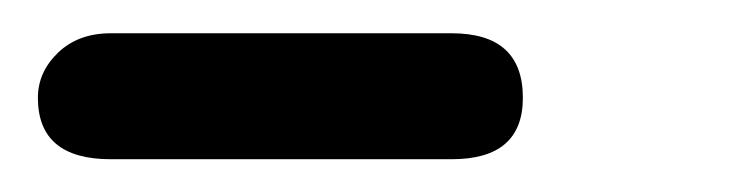

<svg xmlns="http://www.w3.org/2000/svg" viewBox="-20 -335 442 116"><path d="M46.9 -314.9H252.9Q295.9 -314.9 295.9 -275.9Q295.9 -238.8 252.9 -238.8H46.9Q2.9 -238.8 2.9 -275.9Q2.9 -291.5 15.1 -303.2Q27.3 -314.9 46.9 -314.9Z"/></svg>

Font: BPreplay
Style: Regular
Weight: 400
Designer: Magenta/George Triantafyllakos
Foundry: Magenta/George Triantafyllakos
Version: Version 1.00